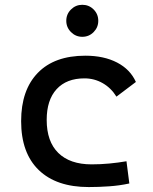

<svg xmlns="http://www.w3.org/2000/svg" viewBox="-20 -755 626 785"><path d="M342.8 9.8Q210.4 9.8 138.4 -59.8Q66.4 -129.4 66.4 -259.8Q66.4 -386.7 134.5 -457Q202.6 -527.3 329.1 -527.3Q404.8 -527.3 458.7 -499.3Q512.7 -471.2 535.6 -419.9L456.1 -359.9Q434.1 -395.5 399.9 -415Q365.7 -434.6 325.2 -434.6Q252 -434.6 211.4 -390.4Q170.9 -346.2 170.9 -264.6Q170.9 -176.3 218.5 -129.6Q266.1 -83 354.5 -83Q390.6 -83 426.8 -86.4Q462.9 -89.8 497.1 -95.7L508.8 -4.9Q468.8 3.9 426 6.8Q383.3 9.8 342.8 9.8ZM316.4 -604.5Q289.6 -604.5 270.3 -623.8Q251 -643.1 251 -669.9Q251 -697.3 270.3 -716.3Q289.6 -735.4 316.4 -735.4Q343.8 -735.4 362.8 -716.3Q381.8 -697.3 381.8 -669.9Q381.8 -643.1 362.8 -623.8Q343.8 -604.5 316.4 -604.5Z"/></svg>

Font: Cascadia Mono
Style: Regular
Weight: 400
Monospace: yes
Designer: Aaron Bell
Foundry: Saja Typeworks
Version: Version 2404.023